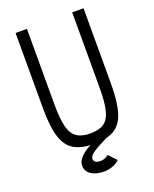

<svg xmlns="http://www.w3.org/2000/svg" viewBox="-178 -898 956 1192"><g transform="rotate(-20 300.0 -302.0)"><path d="M300 14Q216 14 166.8 -15.5Q117.5 -45 96.5 -114Q75.5 -183 75.5 -299.5V-800H150.5V-299.5Q150.5 -206 164.2 -152.5Q178 -99 210.8 -77Q243.5 -55 300 -55Q357.5 -55 389.8 -77Q422 -99 435.8 -152.5Q449.5 -206 449.5 -299.5V-800H524.5V-299.5Q524.5 -183 503.5 -114Q482.5 -45 433.8 -15.5Q385 14 300 14ZM299.5 196.5Q247 196.5 214.5 175Q182 153.5 182 115Q182 89 203.5 64.8Q225 40.5 260.2 20.8Q295.5 1 334.5 -10.5L391.5 0.5Q350.5 20.5 320 37.2Q289.5 54 272.8 68.8Q256 83.5 256.5 99.5Q257 112 267.8 119.8Q278.5 127.5 300 127.5Q315 127.5 329.2 121.5Q343.5 115.5 353.5 107L401.5 158Q384.5 175.5 356.5 186Q328.5 196.5 299.5 196.5Z"/></g></svg>

Font: Victor Mono Thin
Style: Regular
Weight: 100
Monospace: yes
Designer: Rune Bjørnerås
Version: Version 1.561;gftools[0.9.30]